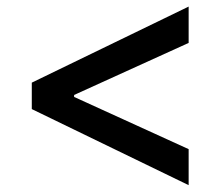

<svg xmlns="http://www.w3.org/2000/svg" viewBox="-20 -575 664 578"><path d="M75.7 -246.6V-326.2L547.9 -555.2V-445.8L203.1 -289.1V-283.2L547.9 -126V-17.6Z"/></svg>

Font: Inter Tight Medium
Style: Regular
Weight: 500
Designer: Rasmus Andersson
Foundry: rsms
Version: Version 3.004; ttfautohint (v1.8.4.7-5d5b)